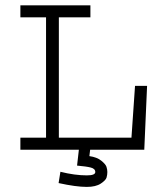

<svg xmlns="http://www.w3.org/2000/svg" viewBox="-20 -570 626 731"><path d="M323.2 0 320.3 24.4Q348.6 28.3 365.2 41.5Q381.8 54.7 385.3 64.9Q388.7 75.2 388.7 85Q388.7 95.7 385.7 106Q382.8 116.2 363.8 128.9Q344.7 141.6 310.5 141.6Q269.5 141.6 203.1 127L210 84Q264.6 97.7 310.5 97.7Q342.8 97.7 342.8 85Q342.8 72.3 325.7 67.9Q308.6 63.5 273.4 60.5L280.3 0H57.6V-45.9H155.3V-503.9H57.6V-549.8H324.2V-503.9H204.1V-45.9H480.5L494.1 -243.2H540L529.3 0Z"/></svg>

Font: Thabit
Style: Regular
Weight: 500
Designer: Regenerated by Nadim Shaikli
Foundry: MAK Alagha
Version: 0.01